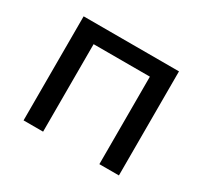

<svg xmlns="http://www.w3.org/2000/svg" viewBox="-109 -636 826 783"><g transform="rotate(30 304.0 -245.0)"><path d="M79.5 0V-490H528.5V0H436.5V-412H171.5V0Z"/></g></svg>

Font: Geologica Cursive Light
Style: Regular
Weight: 300
Designer: Sindre Bremnes, Frode Helland
Foundry: Monokrom Skriftforlag AS
Version: Version 1.010;gftools[0.9.28]